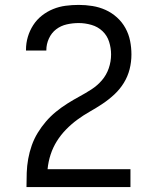

<svg xmlns="http://www.w3.org/2000/svg" viewBox="-20 -763 640 783"><path d="M88 0V-1Q88 -30 89 -58.5Q90 -87 95 -115Q100 -143 109.5 -170Q119 -197 134 -221.5Q149 -246 167.5 -267.5Q186 -289 208 -307Q230 -325 254.5 -340.5Q279 -356 304 -369.5Q329 -383 353 -398.5Q377 -414 395.5 -435.5Q414 -457 423.5 -484.5Q433 -512 433 -541Q433 -567 425 -592.5Q417 -618 398 -636Q379 -654 353 -661.5Q327 -669 301 -669Q276 -669 252 -663.5Q228 -658 209 -643.5Q190 -629 179.5 -606Q169 -583 169 -559V-557H86V-560Q86 -587 93.5 -612.5Q101 -638 115.5 -660.5Q130 -683 151 -699.5Q172 -716 196.5 -726Q221 -736 247.5 -739.5Q274 -743 301 -743Q329 -743 357 -738.5Q385 -734 410.5 -722.5Q436 -711 457 -692Q478 -673 491.5 -648.5Q505 -624 510.5 -596.5Q516 -569 516 -541Q516 -510 508.5 -480.5Q501 -451 485 -425Q469 -399 446.5 -378Q424 -357 398.5 -340Q373 -323 346.5 -308Q320 -293 295.5 -275Q271 -257 249.5 -235Q228 -213 212 -187.5Q196 -162 186.5 -133Q177 -104 174 -73H512V0Z"/></svg>

Font: Nova
Style: Regular
Weight: 400
Monospace: yes
Designer: Belleve Invis
Foundry: Belleve Invis
Version: Version 24.1.4; ttfautohint (v1.8.4)